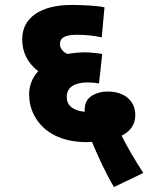

<svg xmlns="http://www.w3.org/2000/svg" viewBox="-20 -652 617 785"><path d="M565.9 55.2C531.2 2 498.5 -54.2 477.1 -97.2C511.7 -114.3 533.2 -142.1 533.2 -181.2C533.2 -239.7 489.7 -277.8 418.9 -277.8C395.5 -277.8 374 -272 355 -260.3C335.9 -248 326.2 -229 326.2 -203.1V-202.6V-202.1V-201.2V-200.7V-200.2V-198.7V-195.8V-194.8C277.3 -200.2 252.9 -220.7 252.9 -255.9C252.9 -297.4 288.6 -314.9 336.9 -314.9C356 -314.9 371.6 -313.5 384.8 -311L397.9 -431.2C391.6 -432.6 381.3 -434.1 367.2 -435.5C353 -437 340.3 -438 329.1 -438C302.2 -438 277.8 -435.5 255.9 -431.2C232.9 -441.4 225.1 -459 225.1 -471.2C225.1 -498 245.6 -509.8 294.9 -509.8C332.5 -509.8 370.6 -505.4 396 -499L407.2 -622.1C391.1 -625.5 370.6 -627.9 346.2 -629.4C321.3 -630.9 297.4 -631.8 273.9 -631.8C210.9 -631.8 161.1 -619.6 125 -595.2C88.9 -570.3 70.8 -535.6 70.8 -491.2C70.8 -438 92.8 -394.5 136.2 -360.8C110.8 -334 99.1 -299.3 99.1 -266.1C99.1 -231.4 107.9 -199.2 126 -169.4C161.6 -110.4 231.9 -70.8 335 -70.8C341.8 -70.8 348.6 -71.3 356 -71.8C366.2 -47.4 378.9 -18.6 394.5 15.1C410.2 48.3 427.2 81.1 445.8 112.8Z"/></svg>

Font: Noto Reveo Sans
Style: Regular
Weight: 800
Designer: Monotype Design Team
Foundry: Monotype Imaging Inc.
Version: Version 2.007